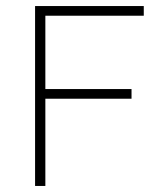

<svg xmlns="http://www.w3.org/2000/svg" viewBox="-20 -615 521 635"><path d="M96 0V-595H455.5V-563H130V0ZM124.5 -288.5V-320.5H415V-288.5Z"/></svg>

Font: Encode Sans SC Thin
Style: Regular
Weight: 250
Designer: Multiple Designers
Foundry: Impallari Type
Version: Version 3.002